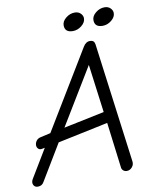

<svg xmlns="http://www.w3.org/2000/svg" viewBox="-111 -909 786 984"><g transform="rotate(-10 282.0 -417.0)"><path d="M321 -748Q279 -748 279 -785Q279 -806 300 -823Q321 -840 346 -840Q365 -840 376.5 -828.5Q388 -817 388 -803Q388 -782 367 -765Q346 -748 321 -748ZM476 -748Q434 -748 434 -785Q434 -806 455 -823Q476 -840 501 -840Q520 -840 531.5 -828.5Q543 -817 543 -803Q543 -782 522 -765Q501 -748 476 -748ZM469 6Q458 6 450.5 -0.5Q443 -7 442 -16L412 -254L150 -199L38 -13Q28 6 6 6Q-11 6 -17 -8Q-23 -22 -13 -38L75 -184L59 -181Q47 -179 40 -186.5Q33 -194 33 -204Q33 -217 41 -227.5Q49 -238 63 -241L116 -253L362 -659Q376 -683 398 -683Q420 -683 423 -661L505 -39Q508 -21 496.5 -7.5Q485 6 469 6ZM192 -268 404 -312 371 -563Z"/></g></svg>

Font: Comic Neue
Style: Italic
Weight: 400
Italic angle: -12°
Designer: Craig Rozynski
Foundry: Craig Rozynski
Version: Version 2.003